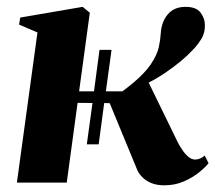

<svg xmlns="http://www.w3.org/2000/svg" viewBox="-20 -546 644 574"><path d="M471 8Q448.5 8 432.2 1.2Q416 -5.5 405.8 -16Q395.5 -26.5 390.5 -37.5L308 -237.5L291.5 -238L275 -114.5H239.5L256.5 -238L212 -238.5L179.5 0H30.5L92 -449L37 -472.5L40.5 -493.5L227 -525.5L248.5 -508L216.5 -273H261L277.5 -397H313.5L296.5 -273H346Q365.5 -287.5 380.8 -300.5Q396 -313.5 408.2 -326.2Q420.5 -339 430 -352.5Q449.5 -381.5 454.5 -404Q459.5 -426.5 460.5 -445Q462.5 -480.5 481.5 -503Q500.5 -525.5 534.5 -525.5Q566.5 -525.5 579.2 -508.8Q592 -492 592.5 -473Q593.5 -447.5 580.8 -427.8Q568 -408 556 -396.5Q543 -382 521.8 -364.2Q500.5 -346.5 475.2 -329.2Q450 -312 424.5 -299L512 -119.5Q517 -110 524.8 -98.2Q532.5 -86.5 542.5 -77.8Q552.5 -69 563.5 -69Q570.5 -69 578 -72Q585.5 -75 592 -81L603.5 -58Q594.5 -46.5 575.5 -31Q556.5 -15.5 530 -3.8Q503.5 8 471 8Z"/></svg>

Font: Merriweather 120pt ExtraBold
Style: Italic
Weight: 800
Italic angle: -7.8°
Version: Version 2.101